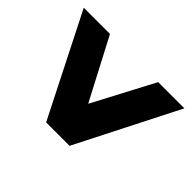

<svg xmlns="http://www.w3.org/2000/svg" viewBox="-108 -724 927 927"><g transform="rotate(45 355.5 -260.0)"><path d="M191 -520 354 -209H356L520 -520H699L435 0H275L12 -520Z"/></g></svg>

Font: Non Bureau Extended
Style: Bold
Weight: 700
Width: 7
Designer: Jona Saucedo
Foundry: Non Foundry
Version: Version 1.000; ttfautohint (v1.8.4)